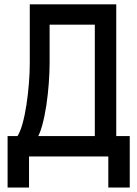

<svg xmlns="http://www.w3.org/2000/svg" viewBox="-20 -713 626 875"><path d="M144.5 -75.7 56.6 -87.9Q71.3 -108.9 82.3 -148.2Q93.3 -187.5 100.6 -235.8Q107.9 -284.2 111.8 -333.7Q115.7 -383.3 115.7 -424.3V-693.4H206.1V-427.2Q206.1 -384.8 202.4 -334Q198.7 -283.2 191.2 -232.9Q183.6 -182.6 172.1 -140.9Q160.6 -99.1 144.5 -75.7ZM14.6 141.6V-63.5H112.3V141.6ZM473.6 141.6V-63.5H571.3V141.6ZM412.1 0V-693.4H509.8V0ZM166.5 -600.6V-693.4H469.2V-600.6ZM571.3 -92.8V0H14.6V-92.8Z"/></svg>

Font: Cascadia Code PL
Style: Regular
Weight: 400
Monospace: yes
Designer: Aaron Bell
Foundry: Saja Typeworks
Version: Version 2102.003